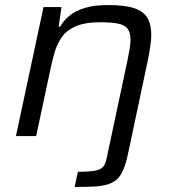

<svg xmlns="http://www.w3.org/2000/svg" viewBox="-20 -538 689 759"><path d="M275 201 288 141Q337 141 359 136Q381 131 389.5 119Q398 107 402 86L483 -295Q488 -319 492 -342Q496 -365 496 -380Q496 -410 484 -425Q472 -440 445.5 -445Q419 -450 375 -450Q318 -450 282.5 -435.5Q247 -421 227.5 -395.5Q208 -370 197.5 -336Q187 -302 179 -263L123 0H43L152 -510H223L212 -433H218Q233 -459 256.5 -477.5Q280 -496 316.5 -507Q353 -518 408 -518Q474 -518 511 -505.5Q548 -493 563 -467Q578 -441 578 -400Q578 -382 574.5 -357.5Q571 -333 566 -307L486 70Q478 108 467.5 133Q457 158 441.5 171.5Q426 185 404 191.5Q382 198 350.5 199.5Q319 201 275 201Z"/></svg>

Font: Saira SemiExpanded
Style: Italic
Weight: 400
Width: 6
Italic angle: -12°
Designer: Hector Gatti with collaboration of the Omnibus-Type team
Foundry: Omnibus-Type
Version: Version 1.101